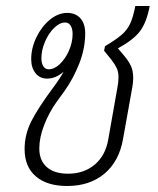

<svg xmlns="http://www.w3.org/2000/svg" viewBox="-20 -610 526 640"><path d="M373 -449 395 -423Q409 -406 416.5 -390Q424 -374 424 -349Q424 -336 421 -319L390 -146Q377 -72 328 -31Q279 10 204 10Q137 10 99.5 -22Q62 -54 62 -113Q62 -161 84 -205Q106 -249 158 -319Q181 -350 192 -371Q166 -348 137 -348Q113 -348 98.5 -366Q84 -384 84 -413Q84 -450 101.5 -486Q119 -522 146.5 -544.5Q174 -567 204 -567Q232 -567 248 -549Q264 -531 264 -499Q264 -449 244.5 -399Q225 -349 196 -308Q193 -304 168.5 -270Q144 -236 127.5 -194Q111 -152 111 -115Q111 -75 136 -53Q161 -31 207 -31Q260 -31 296 -61.5Q332 -92 341 -146L371 -316Q375 -336 375 -352Q375 -370 369.5 -382Q364 -394 352 -410L327 -441L330 -456Q367 -478 385.5 -494Q404 -510 414 -531.5Q424 -553 431 -590H479Q469 -536 447 -506.5Q425 -477 373 -449ZM222 -497Q222 -514 215.5 -524.5Q209 -535 197 -535Q179 -535 160.5 -517Q142 -499 130 -471Q118 -443 118 -416Q118 -399 124.5 -389Q131 -379 142 -379Q161 -379 179.5 -396.5Q198 -414 210 -441.5Q222 -469 222 -497Z"/></svg>

Font: KoHo Light
Style: Italic
Weight: 300
Italic angle: -10°
Version: Version 1.000; ttfautohint (v1.6)